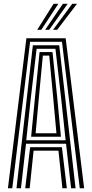

<svg xmlns="http://www.w3.org/2000/svg" viewBox="-20 -1004 491 1024"><path d="M22.2 0 120.8 -800H330.2L428.8 0H405.5L310.5 -781.2H140.5L45.5 0ZM114.5 0 140.8 -219H310.2L336.5 0H312.8L291.8 -200.5H159.2L138.2 0ZM68 0 155.2 -762.5H295.8L383 0H359.2L332.2 -237.5H118.8L91.8 0ZM120 -256H330L305.5 -485.5L275.8 -743.8H175.2L144.8 -485.5ZM146 -274.8 166.8 -485.5 191 -726.2H260L285 -485.5L305 -274.8ZM170 -293.2H281L263.5 -485.5L242.5 -707.5H208.5L187.5 -485.5ZM178.5 -845 265.8 -983.8H291.2L200.2 -845ZM263 -845 365.2 -983.8H390.8L284.8 -845ZM220.8 -845 315.5 -983.8H341L242.2 -845Z"/></svg>

Font: Big Shoulders Inline Text Thin
Style: Bold
Weight: 700
Version: Version 2.002